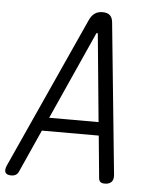

<svg xmlns="http://www.w3.org/2000/svg" viewBox="-69 -787 722 844"><g transform="rotate(5 292.0 -365.0)"><path d="M398 -11 380 -198H129L45 -11Q41 -1 33 4.5Q25 10 11 10Q-8 10 -14 -0.5Q-20 -11 -11 -32L292 -700Q301 -720 315 -730Q329 -740 350 -740Q371 -740 382 -730Q393 -720 395 -700L462 -32Q464 -11 454 -0.5Q444 10 425 10Q411 10 405 4.5Q399 -1 398 -11ZM374 -257 337 -642Q336 -647 333.5 -647Q331 -647 329 -642L156 -257Z"/></g></svg>

Font: Maple Mono NL ExtraLight
Style: Italic
Weight: 275
Italic angle: -10°
Monospace: yes
Designer: subframe7536
Version: Version 7.000